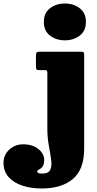

<svg xmlns="http://www.w3.org/2000/svg" viewBox="-185 -815 555 1095"><path d="M65 -690Q65 -741 100.2 -768Q135.5 -795 185 -795Q234.5 -795 269.8 -768Q305 -741 305 -690Q305 -639 269.8 -612Q234.5 -585 185 -585Q135.5 -585 100.2 -612Q65 -639 65 -690ZM73 -415H41Q27 -415 23.5 -419Q20 -423 20 -437.5V-494.5Q20 -512 24.2 -516Q28.5 -520 45 -520H277Q289.5 -520 292.2 -516.2Q295 -512.5 295 -499.5V32Q295 152.5 230.2 206.2Q165.5 260 53 260Q-7.5 260 -57 243.8Q-106.5 227.5 -135.8 195Q-165 162.5 -165 114Q-165 69 -132.2 38.5Q-99.5 8 -53 8Q1 8 34 35Q67 62 67 96Q67 124.5 57 136.2Q47 148 37 152.2Q27 156.5 27 162Q27 175 53.5 175Q91 175 101.2 154.2Q111.5 133.5 106.8 97.5Q102 61.5 93.5 15.2Q85 -31 85 -82.5V-398.5Q85 -407 83.2 -411Q81.5 -415 73 -415Z"/></svg>

Font: Besley* Narrow Fatface
Style: Regular
Weight: 900
Width: 4
Designer: Owen Earl
Foundry: indestructible type*
Version: Version 3.000; ttfautohint (v1.8.3)